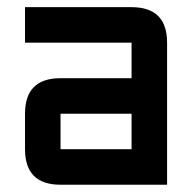

<svg xmlns="http://www.w3.org/2000/svg" viewBox="-20 -508 528 528"><path d="M439.5 0H146.5Q48.8 0 48.8 -97.7V-195.3Q48.8 -293 146.5 -293H341.8V-390.6H48.8V-488.3H341.8Q439.5 -488.3 439.5 -390.6ZM146.5 -97.7H341.8V-195.3H146.5Z"/></svg>

Font: BabelStone Runic Norse
Style: Regular
Weight: 400
Designer: Andrew West
Foundry: BabelStone
Version: Version 3.002 March 14, 2022